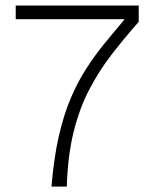

<svg xmlns="http://www.w3.org/2000/svg" viewBox="-20 -673 553 690"><path d="M220 -2.5H165Q173.5 -105.5 191.2 -183Q209 -260.5 234.2 -320Q259.5 -379.5 290.5 -427.2Q321.5 -475 356.2 -517.5Q391 -560 428 -604H36.5V-653H478.5V-594.5Q425.5 -534.5 380 -475.5Q334.5 -416.5 299.8 -349.2Q265 -282 244.2 -197.5Q223.5 -113 220 -2.5Z"/></svg>

Font: Overused Grotesk Light
Style: Regular
Weight: 300
Designer: RandomMaerks
Version: Version 0.005